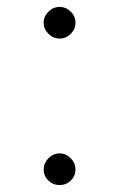

<svg xmlns="http://www.w3.org/2000/svg" viewBox="-20 -530 347 560"><path d="M186.3 -431.4Q172.4 -417.5 153.8 -417.5Q135.3 -417.5 121.3 -431.4Q107.4 -445.3 107.4 -463.9Q107.4 -482.4 121.3 -496.1Q135.3 -509.8 153.8 -509.8Q172.4 -509.8 186.3 -496.1Q200.2 -482.4 200.2 -463.9Q200.2 -445.3 186.3 -431.4ZM107.4 -36.1Q107.4 -54.2 121.3 -68.4Q135.3 -82.5 153.8 -82.5Q172.4 -82.5 186.3 -68.4Q200.2 -54.2 200.2 -36.1Q200.2 -16.6 186.5 -3.4Q172.9 9.8 153.8 9.8Q134.8 9.8 121.1 -3.4Q107.4 -16.6 107.4 -36.1Z"/></svg>

Font: Now Alt Light
Style: Regular
Weight: 300
Designer: Alfredo Marco Pradil
Foundry: Alfredo Marco Pradil
Version: Version 1.002;PS 001.002;hotconv 1.0.88;makeotf.lib2.5.64775